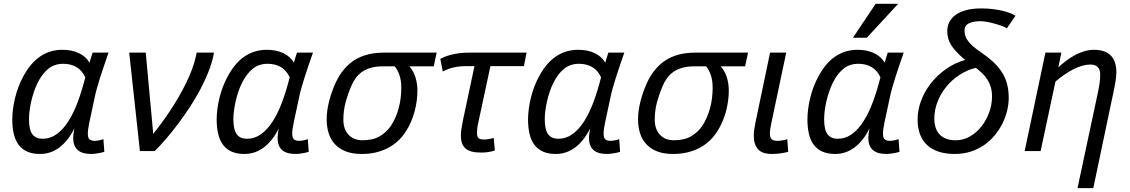

<svg xmlns="http://www.w3.org/2000/svg" viewBox="-20 -786 5882 999"><path d="M522.9 3.9Q516.1 6.3 507.1 8.3Q498 10.3 488.8 11.7Q479.5 13.2 470.7 14.2Q461.9 15.1 456.1 15.1Q406.2 15.1 383.5 -6.1Q360.8 -27.3 360.8 -68.8Q360.8 -75.7 362.3 -89.1Q363.8 -102.5 367.2 -118.2Q335.4 -54.2 290 -19.5Q244.6 15.1 188 15.1Q149.9 15.1 122.6 3.2Q95.2 -8.8 77.6 -31.7Q60.1 -54.7 52 -88.1Q43.9 -121.6 43.9 -165Q43.9 -189 47.4 -217Q50.8 -245.1 57.9 -274.4Q64.9 -303.7 75.9 -333.3Q86.9 -362.8 102.1 -390.1Q140.1 -460 190.7 -493.4Q241.2 -526.9 305.2 -526.9Q354 -526.9 390.6 -509.5Q427.2 -492.2 445.8 -460Q449.7 -474.1 453.9 -487.8Q458 -501.5 461.9 -512.2H544.9Q532.7 -477.5 521.2 -443.8Q509.8 -410.2 500.2 -379.9Q490.7 -349.6 483.6 -324.2Q476.6 -298.8 473.1 -280.8L444.8 -148.9Q440.9 -130.4 439 -116Q437 -101.6 437 -90.8Q437 -67.9 446.5 -60.5Q456.1 -53.2 473.1 -53.2Q482.9 -53.2 495.1 -55.7Q507.3 -58.1 518.1 -62ZM201.2 -64Q241.7 -64 275.1 -88.1Q308.6 -112.3 335.9 -155.3Q363.3 -198.2 385 -256.8Q406.7 -315.4 423.8 -383.8Q406.7 -420.4 377.4 -437.3Q348.1 -454.1 309.1 -454.1Q263.2 -454.1 231.2 -428Q199.2 -401.9 175.8 -355Q164.6 -332.5 156.2 -307.4Q147.9 -282.2 142.3 -257.3Q136.7 -232.4 133.8 -209Q130.9 -185.5 130.9 -166Q130.9 -110.8 148.4 -87.4Q166 -64 201.2 -64Z M738.3 -512.2 777.3 -89.8Q797.9 -115.2 820.6 -146Q843.3 -176.8 865.7 -210.7Q888.2 -244.6 909.2 -280.8Q930.2 -316.9 948 -353.3Q965.8 -389.6 979 -424.8Q992.2 -460 999 -492.2L1003.4 -512.2H1093.3L1090.3 -495.1Q1081.1 -453.6 1063 -408.4Q1044.9 -363.3 1020.5 -317.6Q996.1 -272 966.8 -227.3Q937.5 -182.6 906.5 -141.4Q875.5 -100.1 844.5 -64.2Q813.5 -28.3 785.2 0H708L652.3 -512.2Z M1586.4 3.9Q1579.6 6.3 1570.6 8.3Q1561.5 10.3 1552.2 11.7Q1543 13.2 1534.2 14.2Q1525.4 15.1 1519.5 15.1Q1469.7 15.1 1447 -6.1Q1424.3 -27.3 1424.3 -68.8Q1424.3 -75.7 1425.8 -89.1Q1427.2 -102.5 1430.7 -118.2Q1398.9 -54.2 1353.5 -19.5Q1308.1 15.1 1251.5 15.1Q1213.4 15.1 1186 3.2Q1158.7 -8.8 1141.1 -31.7Q1123.5 -54.7 1115.5 -88.1Q1107.4 -121.6 1107.4 -165Q1107.4 -189 1110.8 -217Q1114.3 -245.1 1121.3 -274.4Q1128.4 -303.7 1139.4 -333.3Q1150.4 -362.8 1165.5 -390.1Q1203.6 -460 1254.2 -493.4Q1304.7 -526.9 1368.7 -526.9Q1417.5 -526.9 1454.1 -509.5Q1490.7 -492.2 1509.3 -460Q1513.2 -474.1 1517.3 -487.8Q1521.5 -501.5 1525.4 -512.2H1608.4Q1596.2 -477.5 1584.7 -443.8Q1573.2 -410.2 1563.7 -379.9Q1554.2 -349.6 1547.1 -324.2Q1540 -298.8 1536.6 -280.8L1508.3 -148.9Q1504.4 -130.4 1502.4 -116Q1500.5 -101.6 1500.5 -90.8Q1500.5 -67.9 1510 -60.5Q1519.5 -53.2 1536.6 -53.2Q1546.4 -53.2 1558.6 -55.7Q1570.8 -58.1 1581.5 -62ZM1264.6 -64Q1305.2 -64 1338.6 -88.1Q1372.1 -112.3 1399.4 -155.3Q1426.8 -198.2 1448.5 -256.8Q1470.2 -315.4 1487.3 -383.8Q1470.2 -420.4 1440.9 -437.3Q1411.6 -454.1 1372.6 -454.1Q1326.7 -454.1 1294.7 -428Q1262.7 -401.9 1239.3 -355Q1228 -332.5 1219.7 -307.4Q1211.4 -282.2 1205.8 -257.3Q1200.2 -232.4 1197.3 -209Q1194.3 -185.5 1194.3 -166Q1194.3 -110.8 1211.9 -87.4Q1229.5 -64 1264.6 -64Z M2252 -512.2 2236.8 -440.9H2109.9Q2131.8 -416 2141.8 -383.3Q2151.9 -350.6 2151.9 -314Q2151.9 -288.6 2148.2 -261Q2144.5 -233.4 2137.2 -206.1Q2129.9 -178.7 2118.4 -152.1Q2106.9 -125.5 2091.8 -102.1Q2074.7 -75.2 2051.8 -53.7Q2028.8 -32.2 2000 -16.8Q1971.2 -1.5 1936.8 6.8Q1902.3 15.1 1861.8 15.1Q1812 15.1 1777.3 1Q1742.7 -13.2 1720.9 -37.6Q1699.2 -62 1689.5 -95Q1679.7 -127.9 1679.7 -166Q1679.7 -208.5 1692.4 -259Q1705.1 -309.6 1727.5 -357.9Q1764.2 -435.1 1825.2 -473.6Q1886.2 -512.2 1978.5 -512.2ZM1973.6 -440.9Q1937.5 -440.9 1910.4 -433.3Q1883.3 -425.8 1863.5 -411.9Q1843.8 -397.9 1830.1 -378.7Q1816.4 -359.4 1806.6 -335.9Q1791 -299.8 1778.8 -255.9Q1766.6 -211.9 1766.6 -162.1Q1766.6 -139.6 1772.9 -120.4Q1779.3 -101.1 1792 -86.7Q1804.7 -72.3 1823.2 -64.2Q1841.8 -56.2 1866.7 -56.2Q1920.4 -56.2 1955.8 -76.9Q1991.2 -97.7 2013.7 -130.9Q2027.3 -151.4 2037.6 -175Q2047.9 -198.7 2054.7 -224.4Q2061.5 -250 2064.7 -276.6Q2067.9 -303.2 2067.9 -329.1Q2067.9 -365.7 2059.1 -393.1Q2050.3 -420.4 2033.7 -440.9Z M2706.1 -441.9H2531.7L2468.8 -148.9Q2464.8 -131.8 2463.4 -118.9Q2461.9 -106 2461.9 -96.2Q2461.9 -85.9 2463.4 -79.1Q2464.8 -72.3 2469.2 -67.9Q2473.6 -63.5 2481.2 -61.8Q2488.8 -60.1 2501 -60.1Q2505.4 -60.1 2511.7 -60.8Q2518.1 -61.5 2524.9 -62.7Q2531.7 -64 2538.1 -65.4Q2544.4 -66.9 2548.8 -68.8L2554.7 -2.9Q2536.6 2.9 2520 5.4Q2503.4 7.8 2482.9 7.8Q2453.1 7.8 2433.1 2.2Q2413.1 -3.4 2400.9 -14.6Q2388.7 -25.9 2383.3 -42.5Q2377.9 -59.1 2377.9 -81.1Q2377.9 -96.2 2380.6 -114.5Q2383.3 -132.8 2387.7 -154.8L2448.7 -441.9H2402.8Q2378.4 -441.9 2359.4 -438.7Q2340.3 -435.5 2325.7 -431.2Q2311 -426.8 2300.8 -422.1Q2290.5 -417.5 2283.7 -414.1L2271 -480Q2282.2 -485.8 2296.6 -491.5Q2311 -497.1 2329.3 -501.7Q2347.7 -506.3 2370.6 -509.3Q2393.6 -512.2 2421.9 -512.2H2719.7Z M3206.5 3.9Q3199.7 6.3 3190.7 8.3Q3181.6 10.3 3172.4 11.7Q3163.1 13.2 3154.3 14.2Q3145.5 15.1 3139.6 15.1Q3089.8 15.1 3067.1 -6.1Q3044.4 -27.3 3044.4 -68.8Q3044.4 -75.7 3045.9 -89.1Q3047.4 -102.5 3050.8 -118.2Q3019 -54.2 2973.6 -19.5Q2928.2 15.1 2871.6 15.1Q2833.5 15.1 2806.2 3.2Q2778.8 -8.8 2761.2 -31.7Q2743.7 -54.7 2735.6 -88.1Q2727.5 -121.6 2727.5 -165Q2727.5 -189 2731 -217Q2734.4 -245.1 2741.5 -274.4Q2748.5 -303.7 2759.5 -333.3Q2770.5 -362.8 2785.6 -390.1Q2823.7 -460 2874.3 -493.4Q2924.8 -526.9 2988.8 -526.9Q3037.6 -526.9 3074.2 -509.5Q3110.8 -492.2 3129.4 -460Q3133.3 -474.1 3137.5 -487.8Q3141.6 -501.5 3145.5 -512.2H3228.5Q3216.3 -477.5 3204.8 -443.8Q3193.4 -410.2 3183.8 -379.9Q3174.3 -349.6 3167.2 -324.2Q3160.2 -298.8 3156.7 -280.8L3128.4 -148.9Q3124.5 -130.4 3122.6 -116Q3120.6 -101.6 3120.6 -90.8Q3120.6 -67.9 3130.1 -60.5Q3139.6 -53.2 3156.7 -53.2Q3166.5 -53.2 3178.7 -55.7Q3190.9 -58.1 3201.7 -62ZM2884.8 -64Q2925.3 -64 2958.7 -88.1Q2992.2 -112.3 3019.5 -155.3Q3046.9 -198.2 3068.6 -256.8Q3090.3 -315.4 3107.4 -383.8Q3090.3 -420.4 3061 -437.3Q3031.7 -454.1 2992.7 -454.1Q2946.8 -454.1 2914.8 -428Q2882.8 -401.9 2859.4 -355Q2848.1 -332.5 2839.8 -307.4Q2831.5 -282.2 2825.9 -257.3Q2820.3 -232.4 2817.4 -209Q2814.5 -185.5 2814.5 -166Q2814.5 -110.8 2832 -87.4Q2849.6 -64 2884.8 -64Z M3872.1 -512.2 3856.9 -440.9H3730Q3752 -416 3762 -383.3Q3772 -350.6 3772 -314Q3772 -288.6 3768.3 -261Q3764.6 -233.4 3757.3 -206.1Q3750 -178.7 3738.5 -152.1Q3727.1 -125.5 3711.9 -102.1Q3694.8 -75.2 3671.9 -53.7Q3648.9 -32.2 3620.1 -16.8Q3591.3 -1.5 3556.9 6.8Q3522.5 15.1 3481.9 15.1Q3432.1 15.1 3397.5 1Q3362.8 -13.2 3341.1 -37.6Q3319.3 -62 3309.6 -95Q3299.8 -127.9 3299.8 -166Q3299.8 -208.5 3312.5 -259Q3325.2 -309.6 3347.7 -357.9Q3384.3 -435.1 3445.3 -473.6Q3506.3 -512.2 3598.6 -512.2ZM3593.8 -440.9Q3557.6 -440.9 3530.5 -433.3Q3503.4 -425.8 3483.6 -411.9Q3463.9 -397.9 3450.2 -378.7Q3436.5 -359.4 3426.8 -335.9Q3411.1 -299.8 3398.9 -255.9Q3386.7 -211.9 3386.7 -162.1Q3386.7 -139.6 3393.1 -120.4Q3399.4 -101.1 3412.1 -86.7Q3424.8 -72.3 3443.4 -64.2Q3461.9 -56.2 3486.8 -56.2Q3540.5 -56.2 3575.9 -76.9Q3611.3 -97.7 3633.8 -130.9Q3647.5 -151.4 3657.7 -175Q3668 -198.7 3674.8 -224.4Q3681.6 -250 3684.8 -276.6Q3688 -303.2 3688 -329.1Q3688 -365.7 3679.2 -393.1Q3670.4 -420.4 3653.8 -440.9Z M4081.1 3.9Q4074.7 5.9 4064.9 7.8Q4055.2 9.8 4043.7 11.5Q4032.2 13.2 4020 14.2Q4007.8 15.1 3996.1 15.1Q3945.3 15.1 3923.6 -10Q3901.9 -35.2 3901.9 -80.1Q3901.9 -95.7 3904.8 -114.3Q3907.7 -132.8 3912.1 -154.8L3986.8 -512.2H4070.8L3994.1 -148.9Q3990.2 -130.9 3988 -116.7Q3985.8 -102.5 3985.8 -91.8Q3985.8 -70.8 3994.9 -62Q4003.9 -53.2 4025.9 -53.2Q4037.1 -53.2 4051.3 -55.7Q4065.4 -58.1 4076.2 -62Z M4660.2 3.9Q4653.3 6.3 4644.3 8.3Q4635.3 10.3 4626 11.7Q4616.7 13.2 4607.9 14.2Q4599.1 15.1 4593.3 15.1Q4543.5 15.1 4520.8 -6.1Q4498 -27.3 4498 -68.8Q4498 -75.7 4499.5 -89.1Q4501 -102.5 4504.4 -118.2Q4472.7 -54.2 4427.2 -19.5Q4381.8 15.1 4325.2 15.1Q4287.1 15.1 4259.8 3.2Q4232.4 -8.8 4214.8 -31.7Q4197.3 -54.7 4189.2 -88.1Q4181.2 -121.6 4181.2 -165Q4181.2 -189 4184.6 -217Q4188 -245.1 4195.1 -274.4Q4202.1 -303.7 4213.1 -333.3Q4224.1 -362.8 4239.3 -390.1Q4277.3 -460 4327.9 -493.4Q4378.4 -526.9 4442.4 -526.9Q4491.2 -526.9 4527.8 -509.5Q4564.5 -492.2 4583 -460Q4586.9 -474.1 4591.1 -487.8Q4595.2 -501.5 4599.1 -512.2H4682.1Q4669.9 -477.5 4658.4 -443.8Q4647 -410.2 4637.5 -379.9Q4627.9 -349.6 4620.8 -324.2Q4613.8 -298.8 4610.4 -280.8L4582 -148.9Q4578.1 -130.4 4576.2 -116Q4574.2 -101.6 4574.2 -90.8Q4574.2 -67.9 4583.7 -60.5Q4593.3 -53.2 4610.4 -53.2Q4620.1 -53.2 4632.3 -55.7Q4644.5 -58.1 4655.3 -62ZM4338.4 -64Q4378.9 -64 4412.4 -88.1Q4445.8 -112.3 4473.1 -155.3Q4500.5 -198.2 4522.2 -256.8Q4543.9 -315.4 4561 -383.8Q4543.9 -420.4 4514.6 -437.3Q4485.4 -454.1 4446.3 -454.1Q4400.4 -454.1 4368.4 -428Q4336.4 -401.9 4313 -355Q4301.8 -332.5 4293.5 -307.4Q4285.2 -282.2 4279.5 -257.3Q4273.9 -232.4 4271 -209Q4268.1 -185.5 4268.1 -166Q4268.1 -110.8 4285.6 -87.4Q4303.2 -64 4338.4 -64ZM4490.2 -589.8H4418L4536.1 -766.1H4653.3Z M5001.5 -474.1Q4976.1 -496.1 4958.3 -514.6Q4940.4 -533.2 4929.4 -550.8Q4918.5 -568.4 4913.6 -585.9Q4908.7 -603.5 4908.7 -623Q4908.7 -647.9 4918.9 -669.7Q4929.2 -691.4 4950.9 -707.5Q4972.7 -723.6 5005.9 -732.9Q5039.1 -742.2 5085.4 -742.2Q5120.6 -742.2 5149.4 -738.3Q5178.2 -734.4 5200.7 -728.8Q5223.1 -723.1 5238.8 -716.6Q5254.4 -710 5263.7 -704.1L5219.2 -639.2Q5206.1 -646.5 5187 -653.1Q5168 -659.7 5148.4 -664.8Q5128.9 -669.9 5111.3 -672.9Q5093.8 -675.8 5083.5 -675.8Q5043.9 -675.8 5021.2 -664.6Q4998.5 -653.3 4998.5 -627Q4998.5 -611.3 5003.2 -597.9Q5007.8 -584.5 5018.1 -571Q5028.3 -557.6 5044.2 -543.9Q5060.1 -530.3 5082.5 -515.1Q5119.1 -490.2 5146.5 -465.1Q5173.8 -439.9 5192.1 -411.9Q5210.4 -383.8 5219.5 -350.6Q5228.5 -317.4 5228.5 -275.9Q5228.5 -245.6 5220.7 -212.2Q5212.9 -178.7 5197.3 -146.5Q5181.6 -114.3 5158.2 -85Q5134.8 -55.7 5103.5 -33.4Q5072.3 -11.2 5033.2 2Q4994.1 15.1 4947.3 15.1Q4854.5 15.1 4804.4 -30.8Q4754.4 -76.7 4754.4 -165Q4754.4 -213.4 4772.5 -261.7Q4790.5 -310.1 4823.2 -352.1Q4856 -394 4901.4 -426.3Q4946.8 -458.5 5001.5 -474.1ZM5057.6 -433.1Q5012.7 -422.4 4973.1 -396.7Q4933.6 -371.1 4904.3 -335.4Q4875 -299.8 4858.2 -256.6Q4841.3 -213.4 4841.3 -168Q4841.3 -146 4846.9 -126Q4852.5 -106 4865.5 -90.3Q4878.4 -74.7 4899.7 -65.4Q4920.9 -56.2 4952.6 -56.2Q4992.2 -56.2 5026.9 -76.2Q5061.5 -96.2 5086.9 -128.4Q5112.3 -160.6 5127 -201.4Q5141.6 -242.2 5141.6 -284.2Q5141.6 -312 5135 -333.5Q5128.4 -355 5117.2 -372.6Q5106 -390.1 5090.6 -404.8Q5075.2 -419.4 5057.6 -433.1Z M5586.4 192.9 5691.9 -301.8Q5697.8 -329.6 5701.2 -353Q5704.6 -376.5 5704.6 -399.9Q5704.6 -422.9 5692.1 -436.5Q5679.7 -450.2 5652.8 -450.2Q5614.3 -450.2 5567.4 -426.8Q5520.5 -403.3 5471.7 -361.8L5394.5 0H5311.5L5419.4 -512.2H5502.4L5486.8 -436Q5508.3 -455.6 5531 -472.4Q5553.7 -489.3 5576.9 -501.2Q5600.1 -513.2 5624 -520Q5647.9 -526.9 5671.9 -526.9Q5704.6 -526.9 5726.8 -518.1Q5749 -509.3 5762.7 -493.7Q5776.4 -478 5782.5 -456.5Q5788.6 -435.1 5788.6 -410.2Q5788.6 -392.1 5784.4 -364.7Q5780.3 -337.4 5772.5 -301.8L5668.5 192.9Z"/></svg>

Font: Lorenzo Sans
Style: Italic
Weight: 400
Italic angle: -12°
Foundry: Intel Corporation
Version: Version 1.00; ttfautohint (v1.5)